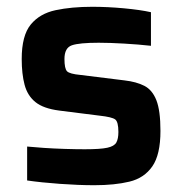

<svg xmlns="http://www.w3.org/2000/svg" viewBox="-20 -538 539 566"><path d="M258 8Q212 8 156.5 4Q101 0 60 -6V-106Q80 -104 109.5 -102Q139 -100 171.5 -99Q204 -98 230 -98Q276 -98 296.5 -102.5Q317 -107 323 -118Q329 -129 329 -149Q329 -179 319.5 -186Q310 -193 274 -197L155 -212Q108 -218 84.5 -237Q61 -256 52.5 -288Q44 -320 44 -364Q44 -433 70.5 -465.5Q97 -498 144 -508Q191 -518 252 -518Q297 -518 345.5 -513.5Q394 -509 425 -502V-403Q389 -407 346 -409.5Q303 -412 271 -412Q214 -412 192 -404.5Q170 -397 170 -364Q170 -336 177.5 -328Q185 -320 218 -317L347 -301Q382 -297 405.5 -285Q429 -273 441 -242.5Q453 -212 453 -152Q453 -82 429 -47.5Q405 -13 361.5 -2.5Q318 8 258 8Z"/></svg>

Font: Saira SemiBold
Style: Regular
Weight: 600
Designer: Hector Gatti with collaboration of the Omnibus-Type team
Foundry: Omnibus-Type
Version: Version 1.100; ttfautohint (v1.8.3)